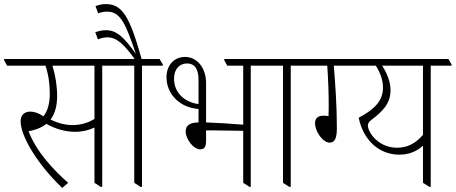

<svg xmlns="http://www.w3.org/2000/svg" viewBox="-44 -911 2233 941"><path d="M261 10 290 -15C217 -79 133 -169 96 -268C110 -270 124 -274 138 -279C156 -286 171 -294 183 -304C228 -279 276 -265 324 -265C360 -265 392 -273 419 -286V-15L450 5H457V-589H559V-595L543 -622H-24V-616L-9 -589H179C194 -544 200 -498 200 -451C200 -401 188 -365 169 -341C145 -357 124 -364 104 -364C76 -364 57 -347 57 -317C57 -242 142 -103 261 10ZM236 -440C236 -490 228 -540 213 -589H419V-328C388 -309 351 -298 312 -298C278 -298 243 -306 204 -325C226 -355 236 -394 236 -440Z M645 5H652V-589H754V-595L738 -622H650C592 -830 555 -891 475 -891C456 -891 439 -887 424 -881L437 -846C451 -851 466 -854 481 -854C547 -854 572 -794 622 -647C564 -727 530 -763 474 -763C455 -763 437 -758 423 -753L436 -718C450 -724 467 -728 482 -728C527 -728 561 -697 616 -622H511V-616L526 -589H614V-15Z M938 -179C962 -179 966 -199 966 -221V-272C975 -272 986 -272 993 -272C1029 -272 1095 -271 1148 -270V-15L1179 5H1185V-589H1288V-595L1272 -622H1055V-616L1070 -589H1148V-300C1089 -305 1019 -309 966 -311V-504C966 -577 923 -632 863 -632C809 -632 772 -591 772 -533C772 -447 840 -383 929 -377V-311C888 -311 866 -297 866 -267C866 -229 904 -179 938 -179ZM809 -526C809 -571 835 -600 872 -600C915 -600 929 -565 929 -520V-401C870 -408 809 -449 809 -526Z M1374 5H1381V-589H1483V-595L1467 -622H1240V-616L1255 -589H1343V-15Z M1572 -212C1598 -212 1607 -236 1607 -283C1607 -395 1599 -503 1592 -589H1700V-595L1685 -622H1435V-616L1450 -589H1560C1565 -512 1567 -453 1567 -398C1567 -381 1567 -359 1566 -342C1558 -343 1549 -344 1541 -344C1514 -344 1500 -331 1500 -307C1500 -268 1537 -212 1572 -212Z M1913 -153C1961 -153 2000 -170 2029 -197V-15L2061 5H2067V-589H2169V-595L2154 -622H1652V-616L1667 -589H1798C1820 -554 1833 -519 1833 -480C1833 -417 1790 -374 1714 -334C1736 -225 1813 -153 1913 -153ZM1782 -244C1768 -262 1759 -281 1759 -296C1759 -307 1765 -315 1777 -324C1832 -366 1870 -403 1870 -470C1870 -508 1854 -550 1829 -589H2029V-250C1994 -209 1953 -187 1902 -187C1855 -187 1812 -207 1782 -244Z"/></svg>

Font: Noto Serif Devanagari Condensed ExtraLight
Style: Regular
Weight: 200
Width: 3
Designer: Universal Thirst, Indian Type Foundry and the Monotype Design Team
Foundry: Monotype Imaging Inc.
Version: Version 2.004